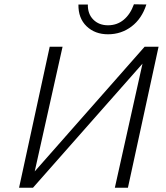

<svg xmlns="http://www.w3.org/2000/svg" viewBox="-20 -876 777 896"><path d="M577 0H516L645 -579L134 0H69L212 -658H272L142 -76L655 -658H720ZM346 -855H390Q389 -811 415.5 -784.5Q442 -758 484 -758Q526 -758 557 -783.5Q588 -809 605 -856L663 -855Q642 -789 594 -752.5Q546 -716 484 -716Q423 -716 384 -753.5Q345 -791 346 -855Z"/></svg>

Font: Ysabeau Semilight
Style: Italic
Weight: 300
Italic angle: -12°
Designer: Christian Thalmann (Catharsis Fonts)
Version: Version 0.003